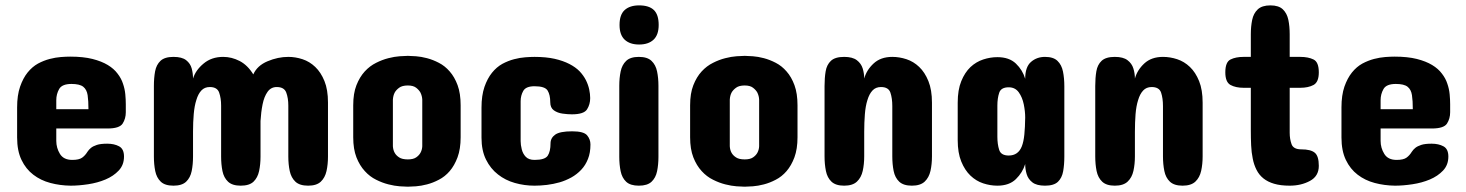

<svg xmlns="http://www.w3.org/2000/svg" viewBox="-20 -704 5560 728"><path d="M457 -308.6V-278.3Q457 -254.4 445.1 -235.6Q433.1 -216.8 387.7 -216.8H193.4V-169.9Q193.4 -143.1 207.3 -120.4Q221.2 -97.7 253.9 -97.7Q279.8 -97.7 291.5 -106.2Q303.2 -114.7 311.5 -128.4Q316.9 -136.7 324.7 -143.1Q333 -149.9 347.2 -154.5Q361.3 -159.2 386.7 -159.2Q413.1 -159.2 431.6 -149.2Q450.2 -139.2 450.2 -110.4Q450.2 -78.6 430.2 -57.4Q410.2 -36.1 379.9 -23.4Q349.6 -10.7 314.2 -5.4Q278.8 0 248 0Q207.5 -0.5 170.9 -10.3Q134.3 -20 106.4 -41.5Q78.1 -63 61.5 -97.7Q44.9 -132.3 44.9 -182.6V-296.9Q44.9 -342.8 56.2 -375.5Q67.4 -407.7 84.7 -429.2Q102.1 -450.7 124 -462.9Q146 -474.6 168.5 -480.5Q190.9 -486.3 211.2 -487.8Q231.4 -489.3 246.1 -489.3Q295.4 -489.3 330.6 -480.5Q365.2 -471.7 388.7 -457.5Q412.1 -443.4 425.8 -424.8Q439.9 -406.7 446.3 -386.7Q453.1 -367.2 455.1 -346.7Q457 -326.2 457 -308.6ZM193.4 -324.2V-290H315.4Q315.4 -321.8 312.3 -343Q309.1 -364.3 295.7 -375Q282.2 -385.7 251 -385.7Q215.3 -385.7 204.3 -366.5Q193.4 -347.2 193.4 -324.2Z M892.6 0Q860.8 0 844.7 -15.1Q828.6 -30.3 823.5 -55.4Q818.4 -80.6 818.4 -110.4V-303.7Q818.4 -331.5 811 -352.8Q803.7 -374 775.4 -374Q755.9 -374 743.7 -361.1Q731.4 -348.1 724.6 -325.2Q717.3 -302.7 714.6 -271.7Q711.9 -240.7 711.9 -205.1V-110.4Q711.9 -80.6 706.8 -55.4Q701.7 -30.3 685.8 -15.1Q669.9 0 637.7 0Q605.5 0 589.6 -15.1Q573.7 -30.3 568.6 -55.4Q563.5 -80.6 563.5 -110.4V-377.9Q563.5 -408.7 568.1 -433.6Q572.8 -458.5 588.6 -473.4Q604.5 -488.3 637.7 -488.3Q669.9 -488.3 685.8 -475.8Q701.7 -463.4 706.8 -444.6Q711.9 -425.8 711.9 -406.2Q721.7 -438 752 -463.1Q782.2 -488.3 826.2 -488.3Q858.4 -488.3 888.7 -472.7Q918.9 -457 940.4 -421.9Q955.1 -455.1 994.4 -471.7Q1033.7 -488.3 1073.2 -488.3Q1100.1 -488.3 1127 -479.5Q1153.8 -470.7 1175.3 -450.2Q1196.8 -429.7 1210.2 -396.7Q1223.6 -363.8 1223.6 -315.4V-110.4Q1223.6 -80.6 1218 -55.4Q1212.4 -30.3 1196.3 -15.1Q1180.2 0 1148.4 0Q1116.2 0 1100.1 -15.1Q1084 -30.3 1078.6 -55.4Q1073.2 -80.6 1073.2 -110.4V-303.7Q1073.2 -332 1065.4 -353Q1057.6 -374 1029.3 -374Q1007.3 -374 994.4 -355.7Q981.4 -337.4 975.6 -308.1Q969.7 -278.8 967.8 -245.1V-110.4Q967.8 -80.6 962.4 -55.4Q957 -30.3 941.2 -15.1Q925.3 0 892.6 0Z M1319.3 -183.6V-304.7Q1319.3 -350.1 1331.5 -380.9Q1343.8 -412.1 1363 -433.1Q1382.3 -454.1 1406.2 -465.8Q1429.2 -477.5 1452.6 -483.4Q1475.6 -489.3 1495.4 -490.7Q1515.1 -492.2 1526.4 -492.2Q1537.6 -492.2 1557.1 -490.7Q1576.7 -489.3 1599.1 -483.4Q1621.6 -477.5 1644 -465.8Q1667 -454.1 1685.1 -433.1Q1703.6 -412.1 1715.1 -380.9Q1726.6 -349.6 1726.6 -304.7V-183.6Q1726.6 -139.2 1714.8 -107.4Q1703.1 -76.2 1685.1 -55.2Q1667 -34.2 1644 -22.5Q1621.6 -10.7 1599.1 -4.9Q1576.7 1 1557.1 2.4Q1537.6 3.9 1526.4 3.9Q1515.6 3.9 1495.6 2.4Q1476.1 1 1452.9 -4.9Q1429.7 -10.7 1406.2 -22.5Q1382.3 -34.2 1363.3 -55.2Q1343.8 -76.2 1331.5 -107.4Q1319.3 -138.7 1319.3 -183.6ZM1469.7 -326.2V-149.4Q1470.7 -134.8 1476.6 -124.5Q1481.9 -114.7 1493.4 -107.2Q1504.9 -99.6 1526.4 -99.6Q1546.9 -99.6 1557.9 -107.2Q1568.8 -114.7 1574.2 -124.5Q1580.6 -136.2 1581.1 -149.4V-326.2Q1580.6 -339.8 1574.2 -353Q1568.8 -362.8 1557.9 -371.3Q1546.9 -379.9 1526.4 -379.9Q1504.9 -379.9 1493.4 -371.3Q1481.9 -362.8 1476.6 -353Q1470.7 -341.8 1469.7 -326.2Z M1954.1 -320.3V-168.9Q1954.1 -154.8 1958.3 -137.9Q1962.4 -121.1 1973.6 -109.4Q1984.9 -97.7 2006.8 -97.7Q2046.4 -97.7 2056.9 -113.8Q2067.4 -129.9 2067.4 -160.2Q2067.4 -180.7 2085 -193.4Q2102.5 -206.1 2149.4 -206.1Q2193.4 -206.1 2206.1 -190.9Q2218.8 -175.8 2218.8 -156.2Q2218.8 -124.5 2209.5 -101.6Q2200.2 -77.6 2183.8 -60.3Q2167.5 -43 2146.5 -31.2Q2124 -19 2102.1 -12.7Q2078.1 -5.9 2053.7 -2.9Q2029.3 0 2006.8 0Q1968.3 0 1932.1 -10.3Q1896 -20.5 1868.2 -42.5Q1839.8 -64.5 1822.8 -98.9Q1805.7 -133.3 1805.7 -181.6V-295.9Q1805.7 -341.8 1816.9 -374.5Q1828.1 -406.7 1845.5 -428.2Q1862.8 -449.7 1884.8 -461.9Q1906.7 -473.6 1929.2 -479.5Q1951.7 -485.4 1971.9 -486.8Q1992.2 -488.3 2006.8 -488.3Q2050.3 -488.3 2083 -481Q2115.2 -473.6 2138.9 -461.4Q2162.6 -449.2 2177.7 -433.6Q2192.4 -418 2201.7 -399.9Q2210.4 -382.3 2214.1 -364.7Q2217.8 -347.2 2217.8 -332Q2217.8 -308.1 2205.8 -289.3Q2193.8 -270.5 2148.4 -270.5Q2132.3 -270.5 2113 -273.2Q2093.8 -275.9 2080.1 -285.6Q2066.4 -295.4 2066.4 -316.4Q2066.4 -344.2 2056.4 -360.6Q2046.4 -377 2006.8 -377Q1974.1 -377 1964.1 -359.4Q1954.1 -341.8 1954.1 -320.3Z M2477.5 -609.4Q2477.5 -571.8 2458 -553.5Q2438.5 -535.2 2403.3 -535.2Q2368.2 -535.2 2348.6 -553.5Q2329.1 -571.8 2329.1 -609.4Q2329.1 -648.4 2348.6 -666Q2368.2 -683.6 2403.3 -683.6Q2440.9 -683.6 2459.2 -666Q2477.5 -648.4 2477.5 -609.4ZM2328.1 -109.4V-378.9Q2328.1 -408.2 2333.3 -433.1Q2338.4 -458 2354.2 -473.1Q2370.1 -488.3 2402.3 -488.3Q2434.6 -488.3 2450.4 -473.1Q2466.3 -458 2471.4 -433.1Q2476.6 -408.2 2476.6 -378.9V-109.4Q2476.6 -79.6 2471.4 -54.7Q2466.3 -29.8 2450.4 -14.9Q2434.6 0 2402.3 0Q2370.1 0 2354.2 -14.9Q2338.4 -29.8 2333.3 -54.7Q2328.1 -79.6 2328.1 -109.4Z M2596.7 -183.6V-304.7Q2596.7 -350.1 2608.9 -380.9Q2621.1 -412.1 2640.4 -433.1Q2659.7 -454.1 2683.6 -465.8Q2706.5 -477.5 2730 -483.4Q2752.9 -489.3 2772.7 -490.7Q2792.5 -492.2 2803.7 -492.2Q2814.9 -492.2 2834.5 -490.7Q2854 -489.3 2876.5 -483.4Q2898.9 -477.5 2921.4 -465.8Q2944.3 -454.1 2962.4 -433.1Q2981 -412.1 2992.4 -380.9Q3003.9 -349.6 3003.9 -304.7V-183.6Q3003.9 -139.2 2992.2 -107.4Q2980.5 -76.2 2962.4 -55.2Q2944.3 -34.2 2921.4 -22.5Q2898.9 -10.7 2876.5 -4.9Q2854 1 2834.5 2.4Q2814.9 3.9 2803.7 3.9Q2793 3.9 2772.9 2.4Q2753.4 1 2730.2 -4.9Q2707 -10.7 2683.6 -22.5Q2659.7 -34.2 2640.6 -55.2Q2621.1 -76.2 2608.9 -107.4Q2596.7 -138.7 2596.7 -183.6ZM2747.1 -326.2V-149.4Q2748 -134.8 2753.9 -124.5Q2759.3 -114.7 2770.8 -107.2Q2782.2 -99.6 2803.7 -99.6Q2824.2 -99.6 2835.2 -107.2Q2846.2 -114.7 2851.6 -124.5Q2857.9 -136.2 2858.4 -149.4V-326.2Q2857.9 -339.8 2851.6 -353Q2846.2 -362.8 2835.2 -371.3Q2824.2 -379.9 2803.7 -379.9Q2782.2 -379.9 2770.8 -371.3Q2759.3 -362.8 2753.9 -353Q2748 -341.8 2747.1 -326.2Z M3513.7 -314.5V-111.3Q3513.7 -81.5 3508.1 -56.2Q3502.4 -30.8 3486.1 -15.4Q3469.7 0 3437.5 0Q3405.8 0 3389.6 -15.1Q3373.5 -30.3 3368.4 -55.7Q3363.3 -81.1 3363.3 -111.3V-301.8Q3363.3 -331.1 3356.2 -352.5Q3349.1 -374 3320.3 -374Q3300.3 -374 3288.1 -360.8Q3275.9 -347.7 3269 -324.7Q3261.7 -301.8 3259.3 -270.8Q3256.8 -239.7 3256.8 -204.1V-111.3Q3256.8 -81.5 3251.2 -56.2Q3245.6 -30.8 3229.2 -15.4Q3212.9 0 3180.7 0Q3148.9 0 3132.8 -15.1Q3116.7 -30.3 3111.6 -55.7Q3106.4 -81.1 3106.4 -111.3V-377.9Q3106.4 -408.7 3110.6 -433.6Q3114.7 -458.5 3130.6 -473.4Q3146.5 -488.3 3180.7 -488.3Q3212.4 -488.3 3228.8 -475.8Q3245.1 -463.4 3251 -444.6Q3256.8 -425.8 3256.8 -406.2Q3265.6 -438.5 3292.5 -463.4Q3319.3 -488.3 3363.3 -488.3Q3390.1 -488.3 3417 -479.5Q3443.8 -470.7 3465.3 -450.2Q3486.8 -429.7 3500.2 -396.5Q3513.7 -363.3 3513.7 -314.5Z M4015.6 -377V-110.4Q4015.6 -80.1 4011.2 -54.9Q4006.8 -29.8 3991.5 -14.9Q3976.1 0 3942.4 0Q3910.6 0 3894.5 -12.5Q3878.4 -24.9 3872.8 -43.7Q3867.2 -62.5 3867.2 -82Q3857.4 -49.8 3832 -24.9Q3806.6 0 3761.7 0Q3734.9 0 3708 -8.8Q3681.2 -17.6 3659.7 -38.1Q3638.2 -58.6 3624.8 -91.6Q3611.3 -124.5 3611.3 -172.9V-314.5Q3611.3 -363.3 3624.8 -396.2Q3638.2 -429.2 3659.7 -449.7Q3681.2 -469.7 3708 -478.5Q3734.9 -487.3 3761.7 -487.3Q3806.6 -487.3 3832 -462.9Q3857.4 -438.5 3867.2 -405.3Q3867.2 -450.2 3889.2 -469.2Q3911.1 -488.3 3942.4 -488.3Q3974.1 -488.3 3989.7 -473.1Q4005.4 -458 4010.5 -432.6Q4015.6 -407.2 4015.6 -377ZM3761.7 -303.7V-185.5Q3761.7 -157.2 3768.6 -135.7Q3775.4 -114.3 3804.7 -114.3Q3840.8 -114.3 3854.5 -149.4Q3861.3 -167 3864 -194.1Q3866.7 -221.2 3867.2 -258.8Q3867.2 -281.7 3861.8 -308.3Q3856.4 -335 3842.8 -354Q3829.1 -373 3804.7 -373Q3775.4 -373 3768.6 -352.1Q3761.7 -331.1 3761.7 -303.7Z M4540 -314.5V-111.3Q4540 -81.5 4534.4 -56.2Q4528.8 -30.8 4512.5 -15.4Q4496.1 0 4463.9 0Q4432.1 0 4416 -15.1Q4399.9 -30.3 4394.8 -55.7Q4389.6 -81.1 4389.6 -111.3V-301.8Q4389.6 -331.1 4382.6 -352.5Q4375.5 -374 4346.7 -374Q4326.7 -374 4314.5 -360.8Q4302.2 -347.7 4295.4 -324.7Q4288.1 -301.8 4285.6 -270.8Q4283.2 -239.7 4283.2 -204.1V-111.3Q4283.2 -81.5 4277.6 -56.2Q4272 -30.8 4255.6 -15.4Q4239.3 0 4207 0Q4175.3 0 4159.2 -15.1Q4143.1 -30.3 4137.9 -55.7Q4132.8 -81.1 4132.8 -111.3V-377.9Q4132.8 -408.7 4137 -433.6Q4141.1 -458.5 4157 -473.4Q4172.9 -488.3 4207 -488.3Q4238.8 -488.3 4255.1 -475.8Q4271.5 -463.4 4277.3 -444.6Q4283.2 -425.8 4283.2 -406.2Q4292 -438.5 4318.8 -463.4Q4345.7 -488.3 4389.6 -488.3Q4416.5 -488.3 4443.4 -479.5Q4470.2 -470.7 4491.7 -450.2Q4513.2 -429.7 4526.6 -396.5Q4540 -363.3 4540 -314.5Z M4695.3 -488.3H4722.7V-574.2Q4722.7 -603.5 4727.8 -628.4Q4732.9 -653.3 4749 -668.5Q4765.1 -683.6 4796.9 -683.6Q4828.6 -683.6 4844.2 -668.5Q4859.9 -653.3 4865 -628.7Q4870.1 -604 4870.1 -574.2V-488.3H4910.2Q4940.4 -488.3 4960.4 -478.5Q4980.5 -468.8 4980.5 -429.7Q4980.5 -392.6 4960.4 -381.8Q4940.4 -371.1 4910.2 -371.1H4870.1V-200.2Q4870.1 -176.8 4877.2 -157.2Q4884.3 -137.7 4914.1 -137.7Q4949.7 -137.7 4965.1 -125Q4980.5 -112.3 4980.5 -75.2Q4980.5 -36.1 4947 -18.1Q4913.6 0 4870.1 0Q4835.4 0 4811 -7.3Q4763.7 -21 4744.1 -60.5Q4734.4 -79.6 4730 -102.5Q4725.1 -126 4723.9 -153.1Q4722.7 -180.2 4722.7 -210V-371.1H4695.3Q4665.5 -371.1 4645.8 -381.8Q4626 -392.6 4626 -429.7Q4626 -468.8 4645.8 -478.5Q4665.5 -488.3 4695.3 -488.3Z M5478.5 -308.6V-278.3Q5478.5 -254.4 5466.6 -235.6Q5454.6 -216.8 5409.2 -216.8H5214.8V-169.9Q5214.8 -143.1 5228.8 -120.4Q5242.7 -97.7 5275.4 -97.7Q5301.3 -97.7 5313 -106.2Q5324.7 -114.7 5333 -128.4Q5338.4 -136.7 5346.2 -143.1Q5354.5 -149.9 5368.7 -154.5Q5382.8 -159.2 5408.2 -159.2Q5434.6 -159.2 5453.1 -149.2Q5471.7 -139.2 5471.7 -110.4Q5471.7 -78.6 5451.7 -57.4Q5431.6 -36.1 5401.4 -23.4Q5371.1 -10.7 5335.7 -5.4Q5300.3 0 5269.5 0Q5229 -0.5 5192.4 -10.3Q5155.8 -20 5127.9 -41.5Q5099.6 -63 5083 -97.7Q5066.4 -132.3 5066.4 -182.6V-296.9Q5066.4 -342.8 5077.6 -375.5Q5088.9 -407.7 5106.2 -429.2Q5123.5 -450.7 5145.5 -462.9Q5167.5 -474.6 5189.9 -480.5Q5212.4 -486.3 5232.7 -487.8Q5252.9 -489.3 5267.6 -489.3Q5316.9 -489.3 5352.1 -480.5Q5386.7 -471.7 5410.2 -457.5Q5433.6 -443.4 5447.3 -424.8Q5461.4 -406.7 5467.8 -386.7Q5474.6 -367.2 5476.6 -346.7Q5478.5 -326.2 5478.5 -308.6ZM5214.8 -324.2V-290H5336.9Q5336.9 -321.8 5333.7 -343Q5330.6 -364.3 5317.1 -375Q5303.7 -385.7 5272.5 -385.7Q5236.8 -385.7 5225.8 -366.5Q5214.8 -347.2 5214.8 -324.2Z"/></svg>

Font: Dangrek
Style: Regular
Weight: 400
Designer: Danh Hong
Version: Version 8.001; ttfautohint (v1.8.3)